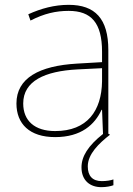

<svg xmlns="http://www.w3.org/2000/svg" viewBox="-20 -557 551 794"><path d="M343 131C343 80 389 36 435 0L428 -4V-350C428 -480 373 -537 264 -537C205 -537 150 -522 97 -498L106 -472C163 -501 211 -512 264 -512C357 -512 402 -463 402 -343V-300L299 -294C142 -285 48 -234 48 -129C48 -45 102 10 208 10C316 10 372 -42 400 -103H402L406 -3C344 46 317 90 317 135C317 190 353 217 399 217C420 217 438 213 449 209V185C438 189 420 192 401 192C362 192 343 170 343 131ZM301 -270 402 -275V-220C400 -99 341 -15 208 -15C123 -15 76 -58 76 -129C76 -222 165 -263 301 -270Z"/></svg>

Font: Noto Sans Lao Thin
Style: Regular
Weight: 100
Designer: Monotype Design Team
Foundry: Monotype Imaging Inc.
Version: Version 2.003